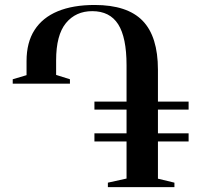

<svg xmlns="http://www.w3.org/2000/svg" viewBox="-20 -772 825 792"><path d="M425 0V-18.5L502 -35.5V-188.5H369.5V-222H502V-320H369.5V-353H502V-503Q502 -617.5 467.5 -671.8Q433 -726 360.5 -726Q292.5 -726 252 -676.8Q211.5 -627.5 211.5 -523V-463L268.5 -445V-427H32.5V-445L89.5 -462V-520Q89.5 -597 122.5 -648.2Q155.5 -699.5 218.2 -725.5Q281 -751.5 370.5 -751.5Q505 -751.5 568.2 -686.5Q631.5 -621.5 631.5 -484V-353H758V-320H631.5V-222H758V-188.5H631.5V-35L699.5 -18.5V0Z"/></svg>

Font: Merriweather 144pt SemiBold
Style: Regular
Weight: 600
Version: Version 2.100